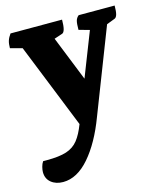

<svg xmlns="http://www.w3.org/2000/svg" viewBox="-108 -522 732 871"><g transform="rotate(-15 258.0 -86.5)"><path d="M81 270Q47 270 25 252Q3 234 3 203Q3 193 6.5 179Q10 165 17 155H35Q93 155 127 144Q161 133 182 106.5Q203 80 220 35L60 -364L4 -379Q4 -400 8.5 -414Q13 -428 24 -443H266Q266 -387 250 -381L211 -368L295 -158L376 -365L326 -379Q326 -408 329.5 -421Q333 -434 344 -443H513Q513 -415 509 -401.5Q505 -388 497 -385L458 -370L305 24Q263 136 205 203Q147 270 81 270Z"/></g></svg>

Font: Petrona ExtraBold
Style: Regular
Weight: 800
Designer: Ringo R. Seeber
Foundry: Ringo R. Seeber
Version: Version 2.001; ttfautohint (v1.8.3)